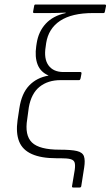

<svg xmlns="http://www.w3.org/2000/svg" viewBox="-20 -703 491 853"><path d="M305 130Q299 130 300 124L312 52Q315 30 311.5 19Q308 8 293.5 4Q279 0 248 0H230Q163 0 121.5 -18.5Q80 -37 65 -74.5Q50 -112 58 -169L66 -222Q76 -288 109.5 -323Q143 -358 195 -367V-368Q160 -383 147 -416.5Q134 -450 141 -498L143 -511Q151 -563 183.5 -598Q216 -633 272 -645L271 -647Q250 -646 234.5 -645.5Q219 -645 201 -645H132Q126 -645 127 -651L132 -678Q133 -683 138 -683H445Q452 -683 451 -676L446 -652Q445 -645 440 -645H393Q299 -645 247 -610.5Q195 -576 185 -511L183 -496Q174 -442 195.5 -412.5Q217 -383 262 -383H337Q343 -383 342 -376L338 -355Q337 -351 335.5 -349Q334 -347 331 -347H249Q193 -347 156 -317.5Q119 -288 108 -226L101 -174Q89 -102 122 -70Q155 -38 245 -38Q297 -38 322 -32Q347 -26 353 -8.5Q359 9 354 41L341 124Q340 130 334 130Z"/></svg>

Font: Sofia Sans Semi Condensed ExtraLight
Style: Italic
Weight: 250
Italic angle: -9°
Version: Version 4.100